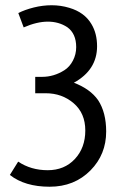

<svg xmlns="http://www.w3.org/2000/svg" viewBox="-20 -541 451 732"><path d="M350.1 -364.7Q350.1 -274.4 261.7 -225.6Q324.2 -201.7 354 -159.2Q384.8 -112.3 384.8 -39.6Q384.8 47.9 325.2 108.4Q263.7 170.9 169.2 170.9Q74.7 170.9 17.6 126L49.3 75.2Q98.1 107.9 161.9 107.9Q225.6 107.9 265.4 65.2Q305.2 22.5 305.2 -43.5Q305.2 -109.4 260.7 -147.5Q216.3 -185.5 154.3 -185.5H114.3V-248H140.6Q185.5 -248 225.6 -273.4Q245.6 -286.1 258.1 -310.1Q270.5 -334 270.5 -361.3Q270.5 -413.1 236.3 -437.5Q204.1 -458.5 162.4 -458.5Q120.6 -458.5 70.3 -436.5L49.8 -491.2Q74.7 -503.9 108.9 -512.5Q143.1 -521 177.2 -521Q211.4 -521 244.1 -511.2Q302.2 -494.1 328.6 -449.2Q350.1 -413.6 350.1 -364.7Z"/></svg>

Font: Molengo
Style: Regular
Weight: 400
Designer: moyogo
Foundry: moyogo
Version: Version 0.11; ttfautohint (v0.8) -G 32 -r 16 -x